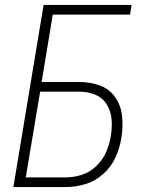

<svg xmlns="http://www.w3.org/2000/svg" viewBox="-20 -755 616 775"><path d="M34 0H246Q285 0 325 -12Q365 -24 397.5 -53.5Q430 -83 447 -121.5Q464 -160 470 -199Q477 -242 473 -284.5Q469 -327 446 -361Q423 -395 384 -409.5Q345 -424 301 -424H148L193 -696H505L511 -735H156ZM245 -39H84L142 -385H301Q335 -385 365 -372.5Q395 -360 411.5 -332.5Q428 -305 430.5 -272Q433 -239 427 -205Q422 -173 408.5 -141.5Q395 -110 369 -85Q343 -60 310.5 -49.5Q278 -39 245 -39Z"/></svg>

Font: Iosevka Sparkle Extralight
Style: Italic
Weight: 200
Italic angle: -9°
Designer: Belleve Invis
Foundry: Belleve Invis
Version: Version 4.5.0; ttfautohint (v1.8.3)